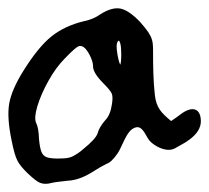

<svg xmlns="http://www.w3.org/2000/svg" viewBox="-40 -417 507 466"><path d="M435.3 -150.3C426.2 -154.7 412.9 -150.8 397.9 -139.2C391.2 -134 384 -129.1 377 -124.4L375.3 -123.2C352.2 -142.9 339.4 -154.3 335.8 -186.9C331.8 -222.5 331.5 -258.5 331.5 -295.3C331.5 -306.2 330.7 -314.4 328.9 -320.4C327.2 -326.2 324.2 -332.4 320.1 -338.6C316.1 -344.6 309.4 -353 300.1 -363.6C281.8 -382.6 266.2 -393.3 252.6 -396.1C238.9 -398.8 222.7 -394.4 204 -382.6C192.8 -374.5 179.5 -368.8 164.4 -365.7C133.3 -358.4 106.6 -345.9 85 -328.7C63.6 -311.6 40.8 -283.6 17.1 -245.6C-1.9 -215.3 -13.6 -188.5 -17.6 -165.9C-21.6 -143.4 -19.6 -112.9 -11.7 -75.4C-7.1 -52.1 -2.5 -36.2 2.3 -27C7.1 -17.7 15.7 -7.3 28.5 4.9C40.8 16.4 49.8 23.4 56 26.2C60.4 28.1 65.2 29.1 70.6 29.1C73.3 29.1 76.2 28.8 79.2 28.3C88.7 25.8 104 23.5 124.3 21.6C141.9 20.9 161 14.5 181.1 2.4C197.2 -7.9 210.2 -15.4 219.2 -19.7C226.7 -21.9 235.2 -30.1 245.3 -44.6C249.5 -50.8 253.2 -58.7 257.1 -67.2C264.1 -82.2 272 -99.3 283.6 -105.4C295.4 -111.6 302.9 -108.3 312.3 -92.6L314.6 -88.6C317.8 -82.8 321.2 -76.9 326.1 -72.3C336.7 -62.5 355.3 -52.3 371.8 -53.4C379.6 -53.8 385.2 -57.2 390.6 -60.4C392.3 -61.4 394.2 -62.5 396.1 -63.5C404.7 -68 412.6 -72.8 419.5 -77.9C438.2 -91.6 447.6 -106.7 447.5 -123C447.3 -137.3 443.2 -146.5 435.3 -150.3ZM254.3 -285.6C254.3 -268.8 252.9 -262.4 252 -260.1C250.7 -262 248.2 -267.6 245.4 -282.9C241.4 -304.9 243.3 -312.3 245.1 -315.1C245.8 -316.6 246.8 -317.7 248.1 -318.6C250.7 -317.4 254.3 -309.4 254.3 -285.6ZM231.8 -164.9V-164.8C229.3 -146.9 223.8 -133.4 215.1 -124.8C205.6 -113.9 199.4 -103.2 196.8 -93.1C193.7 -84.1 182.3 -71.5 162.7 -55.7C157.4 -51.1 153.1 -47.7 149.4 -45.2C145.6 -42.7 141.9 -40.5 138.5 -38.6C135.2 -36.8 131.7 -35.4 128.1 -34.5C124.4 -33.6 120.5 -33 116.5 -32.7C112.4 -32.4 107.1 -32.2 100.7 -32.2C87.6 -32.2 78.1 -33.4 72.4 -35.8C67.1 -38.1 63.3 -42 60.8 -48C58 -54.4 56 -65 54.7 -79.3C54.1 -98.4 51.6 -111.4 47.6 -118.9C44.1 -127.1 45.1 -140.7 50.7 -159.2C56.4 -178.3 65.5 -199.2 77.7 -221C89.8 -242.7 103.1 -260.9 117.2 -275C137 -295.6 145.6 -302.2 149.4 -304.1C151.2 -304.9 152.9 -305.4 154.7 -305.4C157.7 -305.4 160.7 -304.3 163.9 -302C168.6 -298.5 173.4 -291.7 178.4 -281.9C183.3 -272 185.8 -263.4 185.8 -256.2C185.8 -245.2 194.2 -231.5 211.4 -214.3C222.1 -203.6 228.7 -195.5 231.1 -190.1C233.4 -184.9 233.6 -176.4 231.8 -164.9Z"/></svg>

Font: Beth Ellen
Style: Regular
Weight: 400
Version: Version 1.015;Fontself Maker 2.1.2